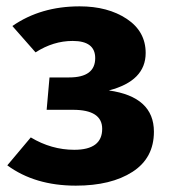

<svg xmlns="http://www.w3.org/2000/svg" viewBox="-20 -568 534 605"><path d="M231 -548Q320 -548 379.5 -508.5Q439 -469 439 -401Q439 -313 323 -283Q465 -263 465 -153Q465 -70 397.5 -26.5Q330 17 219 17Q90 17 3 -47L77 -135Q142 -96 214 -96Q302 -96 302 -162Q302 -222 210 -222H127L136 -324H198Q280 -324 280 -385Q280 -439 209 -439Q148 -439 92 -403L19 -486Q108 -548 231 -548Z"/></svg>

Font: Fira Sans
Style: Bold
Weight: 700
Designer: bBox Type GmbH & Carrois Corporate GbR & Edenspiekermann AG
Foundry: bBox Type GmbH & Carrois Corporate GbR & Edenspiekermann AG
Version: Version 4.301;PS 004.301;hotconv 1.0.88;makeotf.lib2.5.64775